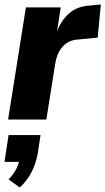

<svg xmlns="http://www.w3.org/2000/svg" viewBox="-28 -531 468 853"><path d="M8 0 87 -498H242L223 -378H220Q240 -436 276 -469Q312 -502 367 -506L420 -511L406 -364L314 -355Q290 -353 270.5 -341Q251 -329 237 -306Q223 -283 217 -246L178 0ZM60 302 10 266Q31 245 43.5 221Q56 197 59 174L87 188H-8L10 69H152L140 149Q132 194 113 232Q94 270 60 302Z"/></svg>

Font: Nunito Sans 10pt Condensed Black
Style: Italic
Weight: 900
Width: 3
Italic angle: -9°
Designer: Vernon Adams
Foundry: Vernon Adams
Version: Version 3.101;gftools[0.9.27]